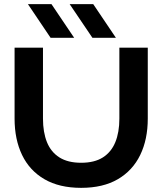

<svg xmlns="http://www.w3.org/2000/svg" viewBox="-20 -890 782 926"><path d="M371.3 16Q266 16 194.3 -25.7Q122.7 -67.3 86.5 -142.5Q50.3 -217.7 50.3 -317.7V-660H187.3V-317.7Q187.3 -252 206.5 -204.3Q225.7 -156.7 266.5 -130.8Q307.3 -105 371.3 -105Q435.7 -105 476.2 -130.8Q516.7 -156.7 536.2 -204.3Q555.7 -252 555.7 -317.7V-660H692.7V-317.7Q692.7 -217.7 656.2 -142.5Q619.7 -67.3 548.3 -25.7Q477 16 371.3 16ZM228.3 -870 337.7 -707.7H224L114.7 -870ZM429.7 -870 539 -707.7H425.7L316 -870Z"/></svg>

Font: Nata Sans
Style: Regular
Weight: 400
Designer: Daniel Uzquiano Cruz
Version: Version 1.001